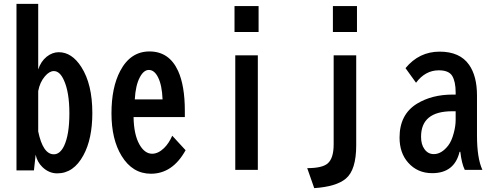

<svg xmlns="http://www.w3.org/2000/svg" viewBox="-20 -850 2540 989"><path d="M64.9 -830.1H176.8V-492.2Q190.4 -533.7 220.7 -558.1Q250 -581.1 282.7 -581.1Q350.1 -581.1 398.9 -504.9Q455.6 -416.5 455.6 -268.1Q455.6 -134.3 409.7 -50.3Q359.4 43 274.9 43Q231.9 43 198.2 10.3Q171.4 -15.6 163.6 -53.2L154.8 27.8H64.9ZM176.8 -172.9Q201.2 -55.2 257.3 -55.2Q289.1 -55.2 310.1 -98.6Q337.4 -156.2 337.4 -266.1Q337.4 -375.5 309.1 -437Q288.1 -483.9 257.3 -483.9Q234.4 -483.9 211.4 -457Q185.5 -427.2 176.8 -380.9Z M932.1 -247.1H668Q669.4 -156.2 698.7 -105Q725.6 -58.1 763.7 -58.1Q794.9 -58.1 825.2 -87.4Q850.1 -111.8 867.2 -150.9L936 -76.2Q869.1 44.9 757.3 44.9Q662.6 44.9 606.4 -46.9Q554.2 -131.8 554.2 -266.1Q554.2 -399.4 599.1 -484.4Q651.9 -585 750 -585Q851.6 -585 897.5 -484.4Q932.1 -408.2 932.1 -278.8ZM817.4 -337.9Q814.5 -411.1 794.4 -451.2Q775.4 -489.7 746.6 -489.7Q720.2 -489.7 700.2 -451.7Q678.2 -410.2 674.3 -337.9Z M1188 -818.8H1312V-685.1H1188ZM1191.9 -564.9H1308.1V24.9H1191.9Z M1694.8 -818.8H1818.8V-685.1H1694.8ZM1698.7 -564.9H1814.9V-102.1Q1814.9 25.4 1761.7 69.8Q1712.9 111.3 1598.6 119.1L1562.5 16.1Q1639.2 16.1 1667.5 -7.8Q1698.7 -34.2 1698.7 -106Z M2327.1 -362.8V-374Q2327.1 -429.7 2309.1 -459.5Q2291.5 -487.8 2240.2 -487.8Q2170.9 -487.8 2123 -423.8L2068.8 -499Q2138.7 -584 2244.6 -584Q2348.6 -584 2396 -516.6Q2437 -458.5 2437 -357.9V-151.9Q2437 -35.2 2464.8 24.9H2374Q2357.9 -8.3 2351.1 -67.9H2347.2Q2320.8 42 2206.1 42Q2130.4 42 2082.5 -12.2Q2038.1 -62 2038.1 -141.6Q2038.1 -260.7 2127.9 -315.9Q2205.1 -362.8 2311 -362.8ZM2327.1 -276.9H2309.1Q2148.9 -276.9 2148.9 -145.5Q2148.9 -106 2166 -82.5Q2184.1 -56.2 2214.4 -56.2Q2254.4 -56.2 2288.6 -100.1Q2306.6 -123.5 2317.4 -165Q2327.1 -201.2 2327.1 -231.9Z"/></svg>

Font: BIZ UDGothic
Style: Bold
Weight: 700
Monospace: yes
Designer: TypeBank Co., Ltd.
Foundry: Morisawa Inc.
Version: Version 1.05